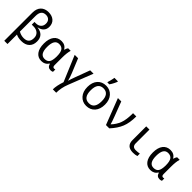

<svg xmlns="http://www.w3.org/2000/svg" viewBox="231 -2132 3738 3738"><g transform="rotate(45 2100.5 -263.0)"><path d="M353 -404.8V-401.9Q539.1 -378.4 539.1 -202.1Q539.1 -102.1 479.2 -46.1Q419.4 9.8 314 9.8Q223.1 9.8 166 -21V240.2H77.1V-535.2Q77.1 -645.5 135.3 -705.3Q193.4 -765.1 294.9 -765.1Q391.6 -765.1 449.2 -713.9Q506.8 -662.6 506.8 -573.2Q506.8 -506.8 467.5 -462.4Q428.2 -418 353 -404.8ZM166 -102.1Q231.9 -63 307.1 -63Q450.2 -63 450.2 -209Q450.2 -280.3 403.8 -320.6Q357.4 -360.8 279.8 -360.8H233.9V-435.1H268.1Q337.4 -435.1 376.7 -471.7Q416 -508.3 416 -569.8Q416 -627.4 383.3 -659.7Q350.6 -691.9 294.9 -691.9Q166 -691.9 166 -530.8Z M1021 -463.9H1026.9Q1041.5 -514.2 1060.1 -536.1H1129.9Q1105 -455.1 1105 -321.8V-117.2Q1105 -63 1146 -63Q1160.2 -63 1175.3 -67.9V-2.9Q1149.9 9.8 1119.1 9.8Q1041.5 9.8 1022 -71.8H1016.1Q963.4 9.8 863.3 9.8Q768.1 9.8 713.6 -62.7Q659.2 -135.3 659.2 -267.1Q659.2 -400.4 715.3 -473.1Q771.5 -545.9 872.1 -545.9Q974.6 -545.9 1021 -463.9ZM1016.1 -259.8V-267.1Q1016.1 -377.9 983.4 -425Q950.7 -472.2 878.9 -472.2Q751 -472.2 751 -266.1Q751 -64 879.9 -64Q952.1 -64 983.2 -108.9Q1014.2 -153.8 1016.1 -259.8Z M1561 -30.8Q1507.3 106 1507.3 240.2H1414.1Q1414.1 139.2 1463.4 -5.9L1240.2 -536.1H1334L1452.1 -247.1Q1486.8 -162.1 1504.4 -90.8H1507.3Q1520 -141.6 1555.2 -234.9L1667 -536.1H1759.3Z M2098.1 9.8Q1992.7 9.8 1924.6 -66.2Q1856.4 -142.1 1856.4 -269Q1856.4 -397.5 1922.6 -471.7Q1988.8 -545.9 2101.1 -545.9Q2207.5 -545.9 2275.4 -470.2Q2343.3 -394.5 2343.3 -269Q2343.3 -139.6 2276.4 -64.9Q2209.5 9.8 2098.1 9.8ZM2100.1 -64Q2251.5 -64 2251.5 -269Q2251.5 -472.2 2099.1 -472.2Q1948.2 -472.2 1948.2 -269Q1948.2 -64 2100.1 -64ZM2069.3 -619.1 2084 -671.4Q2098.6 -727.1 2103.5 -766.1H2200.7V-755.9Q2200.7 -748 2176.5 -697.3Q2152.3 -646.5 2122.6 -606H2069.3Z M2430.2 -536.1H2522.5L2631.3 -250Q2685.1 -108.9 2690.4 -75.2H2693.4Q2770 -155.3 2808.6 -255.4Q2847.2 -355.5 2847.2 -536.1H2936.5Q2936.5 -357.9 2887.5 -238.3Q2838.4 -118.7 2728.5 0H2637.2Z M3298.3 -536.1V-158.2Q3298.3 -63 3392.6 -63Q3447.3 -63 3496.6 -73.2V-5.9Q3451.2 9.8 3386.7 9.8Q3209.5 9.8 3209.5 -158.2V-536.1Z M4021.5 -463.9H4027.3Q4042 -514.2 4060.5 -536.1H4130.4Q4105.5 -455.1 4105.5 -321.8V-117.2Q4105.5 -63 4146.5 -63Q4160.6 -63 4175.8 -67.9V-2.9Q4150.4 9.8 4119.6 9.8Q4042 9.8 4022.5 -71.8H4016.6Q3963.9 9.8 3863.8 9.8Q3768.6 9.8 3714.1 -62.7Q3659.7 -135.3 3659.7 -267.1Q3659.7 -400.4 3715.8 -473.1Q3772 -545.9 3872.6 -545.9Q3975.1 -545.9 4021.5 -463.9ZM4016.6 -259.8V-267.1Q4016.6 -377.9 3983.9 -425Q3951.2 -472.2 3879.4 -472.2Q3751.5 -472.2 3751.5 -266.1Q3751.5 -64 3880.4 -64Q3952.6 -64 3983.6 -108.9Q4014.6 -153.8 4016.6 -259.8Z"/></g></svg>

Font: Apple Sans Adjectives
Style: Regular
Weight: 400
Monospace: yes
Foundry: Apple Sans Adjectives
Version: Version 0.01